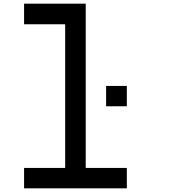

<svg xmlns="http://www.w3.org/2000/svg" viewBox="-20 -1020 929 1040"><path d="M554.7 -444.3Q554.7 -471.7 554.7 -554.7Q583 -554.7 667 -554.7Q667 -527.3 667 -444.3Q638.7 -444.3 554.7 -444.3ZM110.4 0Q110.4 -27.3 110.4 -110.4Q166 -110.4 333 -110.4Q333 -305.7 333 -888.7Q277.3 -888.7 110.4 -888.7Q110.4 -917 110.4 -1000Q194.3 -1000 444.3 -1000Q444.3 -777.3 444.3 -110.4Q500 -110.4 667 -110.4Q667 -83 667 0Q527.3 0 110.4 0Z"/></svg>

Font: Ingsat TST_CRD
Style: Regular
Weight: 300
Designer: Tofik Waleny
Version: 1.0